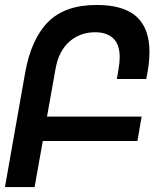

<svg xmlns="http://www.w3.org/2000/svg" viewBox="-35 -754 655 774"><path d="M354 -734Q464 -734 515.8 -686.5Q567.5 -639 567.5 -545.5Q567.5 -506 559.5 -461.5L554.5 -435.5H436L443 -476Q447.5 -502.5 447.5 -523Q447.5 -575 421.5 -599.5Q395.5 -624 348.5 -624Q287.5 -624 244.5 -586Q201.5 -548 189 -477L154.5 -284H536L519 -185.5H137.5L104.5 0H-15L66 -458.5Q90 -595.5 158.2 -664.8Q226.5 -734 354 -734Z"/></svg>

Font: JuliaMono SemiBold
Style: Italic
Weight: 600
Italic angle: -9°
Monospace: yes
Designer: cormullion
Foundry: corm
Version: Version 0.056; ttfautohint (v1.8.4)